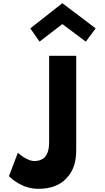

<svg xmlns="http://www.w3.org/2000/svg" viewBox="-20 -1162 661 1204"><path d="M228 -901 371 -1011 518 -901 580 -984 371 -1142 170 -984ZM289 -812 288 -811V-271C288 -228 280 -198 261 -177L260 -175C243 -159 220 -152 196 -152C156 -152 110 -188 92 -204L36 -57L39 -54H40C49 -45 117 22 220 22C298 22 355 0 395 -42L401 -49C439 -89 458 -146 458 -223V-811L457 -812Z"/></svg>

Font: Hussar Woodtype
Style: SeBd
Weight: 900
Foundry: Cannot Into Space Fonts
Version: Version 1.07